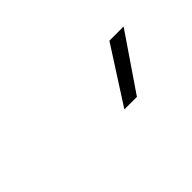

<svg xmlns="http://www.w3.org/2000/svg" viewBox="-8 -1003 602 602"><g transform="rotate(-45 293.0 -702.0)"><path d="M326.2 -609.4 445.3 -794.9H508.3L381.8 -609.4Z"/></g></svg>

Font: Cascadia Code ExtraLight
Style: Italic
Weight: 200
Italic angle: -10°
Monospace: yes
Designer: Aaron Bell
Foundry: Saja Typeworks
Version: Version 2404.023; ttfautohint (v1.8.4)